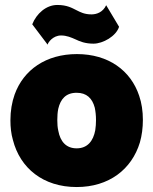

<svg xmlns="http://www.w3.org/2000/svg" viewBox="-20 -746 618 774"><path d="M357 -570C395 -570 448 -600 460 -638L408 -725C395 -697 370 -688 349 -688C320 -688 304 -697 288 -705C270 -714 250 -726 211 -726C166 -726 127 -691 110 -648L172 -566C173 -574 193 -603 226 -603C249 -603 267 -595 285 -587C302 -579 323 -570 357 -570ZM289 8C419 8 511 -63 544 -172C552 -200 556 -231 556 -263C556 -298 551 -331 541 -360C507 -462 417 -528 290 -528C166 -528 75 -465 39 -365C28 -334 22 -299 22 -261C22 -233 25 -206 32 -182C61 -68 154 8 289 8ZM289 -148C247 -148 223 -175 215 -219C212 -232 211 -246 211 -262C211 -278 212 -294 215 -308C224 -346 245 -372 289 -372C329 -372 352 -350 362 -312C365 -298 367 -281 367 -262C367 -248 366 -234 364 -221C356 -178 333 -148 289 -148Z"/></svg>

Font: Arthouse Owned Black
Style: Regular
Weight: 900
Designer: Jeremy Tribby
Foundry: Tribby Type
Version: Version 1.000;PS 001.000;hotconv 1.0.88;makeotf.lib2.5.64775